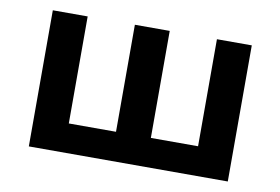

<svg xmlns="http://www.w3.org/2000/svg" viewBox="-60 -592 1005 689"><g transform="rotate(10 443.0 -248.0)"><path d="M81 0V-496H208V-106H380V-496H507V-106H679V-496H806V0Z"/></g></svg>

Font: Nunito Sans 9pt
Style: Bold
Weight: 700
Version: Version 3.101;gftools[0.9.27]